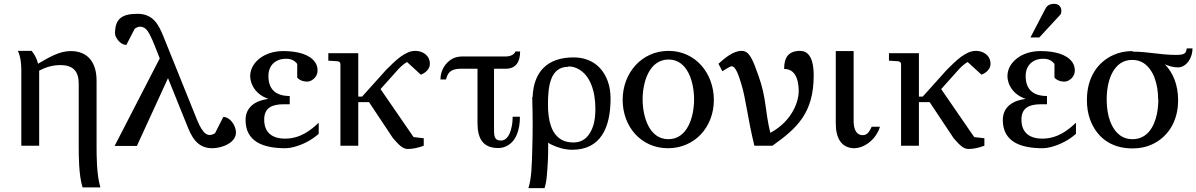

<svg xmlns="http://www.w3.org/2000/svg" viewBox="-20 -759 6231 1000"><path d="M348 -493C290 -493 236 -461 178 -427C173 -452 159 -477 145 -494H73C88 -464 91 -421 91 -397V0H184V-391C214 -407 251 -420 294 -420C361 -420 390 -388 390 -323V5C390 49 390 154 410 217H503C483 153 483 49 483 5V-339C483 -432 439 -493 348 -493Z M1143 -150 1100 -65C1090 -59 1081 -56 1072 -56C1057 -56 1047 -65 1039 -75C1024 -93 1014 -116 1003 -143L830 -572C806 -631 777 -687 697 -687C618 -687 579 -664 579 -585C579 -578 581 -571 585 -564C594 -547 614 -525 638 -525L682 -610C691 -615 698 -620 710 -620C736 -620 749 -599 760 -579C779 -543 795 -496 812 -455L577 1H693L855 -352L953 -109C976 -50 1005 13 1085 13C1136 13 1209 -15 1209 -69C1209 -104 1179 -150 1143 -150Z M1356 -136C1356 -198 1397 -216 1458 -216H1489V-259C1418 -259 1378 -292 1378 -363C1378 -419 1415 -453 1470 -453C1499 -453 1516 -442 1528 -426V-355C1539 -342 1557 -334 1581 -334C1588 -334 1594 -336 1600 -339C1618 -348 1634 -366 1634 -392C1634 -408 1630 -422 1621 -435C1592 -477 1527 -493 1455 -493C1405 -493 1363 -478 1334 -456C1308 -436 1283 -405 1283 -362C1283 -351 1285 -340 1289 -328C1303 -287 1336 -258 1378 -244C1315 -236 1259 -205 1259 -134C1259 -24 1346 13 1466 13C1480 13 1494 11 1509 7C1560 -6 1605 -31 1640 -62V-120C1599 -81 1544 -37 1465 -37C1396 -37 1356 -70 1356 -136Z M1962 -295 2046 -389C2061 -406 2081 -426 2100 -436L2172 -370C2198 -380 2219 -401 2219 -426C2219 -472 2180 -494 2143 -494C2089 -494 2038 -442 1991 -395L1866 -256H1846V-482H1690V-443L1737 -440C1747 -439 1753 -434 1753 -425V0H1846V-227H1902L2027 -39C2051 -13 2073 17 2104 17C2132 17 2159 10 2187 0V-39L2134 -45Z M2553 -90V-180V-401H2614C2668 -401 2689 -438 2689 -491H2664C2660 -475 2637 -465 2616 -465H2390C2369 -465 2351 -461 2336 -453C2302 -434 2274 -395 2274 -345H2303C2304 -350 2306 -355 2308 -361C2317 -388 2341 -401 2379 -401H2467V-180V-118C2467 -39 2494 12 2575 12C2590 12 2604 9 2618 2C2666 -21 2688 -79 2688 -151H2650C2650 -130 2648 -111 2644 -95C2637 -64 2623 -27 2588 -27C2553 -27 2553 -54 2553 -90Z M2941 -413C2960 -413 2978 -408 2995 -398C3053 -365 3081 -286 3081 -192C3081 -157 3077 -128 3070 -105C3054 -57 3025 -17 2967 -17C2944 -17 2924 -21 2907 -30C2852 -60 2834 -129 2834 -215C2834 -310 2846 -411 2939 -411ZM2752 -253C2755 -151 2755 -66 2752 28C2750 94 2749 170 2732 221H2816C2822 203 2826 181 2828 158C2833 102 2836 46 2835 -16C2840 -12 2847 -8 2856 -4C2883 9 2921 21 2960 21C3108 21 3160 -93 3160 -246C3160 -280 3155 -310 3145 -337C3119 -408 3061 -460 2967 -460C2831 -460 2759 -385 2754 -254Z M3595 -241C3595 -151 3561 -34 3461 -34C3361 -34 3327 -152 3327 -242C3327 -332 3362 -449 3462 -449C3562 -449 3595 -331 3595 -241ZM3698 -238C3698 -378 3602 -494 3462 -494C3322 -494 3223 -379 3223 -239C3223 -99 3319 13 3459 13C3599 13 3698 -98 3698 -238Z M4147 -494C4082 -494 4064 -454 4064 -400C4137 -400 4140 -313 4140 -281C4140 -244 4116 -134 3992 -67C3963 -187 3973 -244 3931 -363C3899 -453 3883 -494 3842 -494C3799 -494 3754 -456 3722 -427L3742 -388C3748 -392 3784 -414 3790 -414C3813 -414 3829 -361 3842 -318C3865 -243 3873 -148 3909 0H4003C4131 -91 4218 -170 4218 -366C4218 -468 4183 -494 4147 -494Z M4431 13C4493 10 4547 -43 4563 -99H4520C4510 -78 4499 -55 4474 -55C4433 -55 4426 -99 4426 -128V-493H4333V-116C4333 -41 4361 13 4431 13Z M4882 -295 4966 -389C4981 -406 5001 -426 5020 -436L5092 -370C5118 -380 5139 -401 5139 -426C5139 -472 5100 -494 5063 -494C5009 -494 4958 -442 4911 -395L4786 -256H4766V-482H4610V-443L4657 -440C4667 -439 4673 -434 4673 -425V0H4766V-227H4822L4947 -39C4971 -13 4993 17 5024 17C5052 17 5079 10 5107 0V-39L5054 -45Z M5300 -136C5300 -198 5341 -216 5402 -216H5433V-259C5362 -259 5322 -292 5322 -363C5322 -419 5359 -453 5414 -453C5443 -453 5460 -442 5472 -426V-355C5483 -342 5501 -334 5525 -334C5532 -334 5538 -336 5544 -339C5562 -348 5578 -366 5578 -392C5578 -408 5574 -422 5565 -435C5536 -477 5471 -493 5399 -493C5349 -493 5307 -478 5278 -456C5252 -436 5227 -405 5227 -362C5227 -351 5229 -340 5233 -328C5247 -287 5280 -258 5322 -244C5259 -236 5203 -205 5203 -134C5203 -24 5290 13 5410 13C5424 13 5438 11 5453 7C5504 -6 5549 -31 5584 -62V-120C5543 -81 5488 -37 5409 -37C5340 -37 5300 -70 5300 -136ZM5471 -739C5442 -739 5431 -726 5424 -712L5347 -564H5393L5503 -683C5507 -689 5508 -696 5508 -703C5508 -721 5496 -739 5471 -739Z M6013 -241C6013 -214 6010 -188 6005 -163C5991 -98 5955 -34 5878 -34C5855 -34 5835 -40 5818 -51C5768 -85 5744 -156 5744 -241C5744 -297 5755 -349 5776 -385C5796 -419 5826 -447 5877 -447C5900 -447 5920 -441 5937 -430C5987 -396 6012 -324 6012 -240ZM5879 -493C5842 -493 5809 -486 5780 -473C5697 -436 5641 -356 5641 -238C5641 -202 5646 -169 5657 -138C5688 -51 5760 14 5877 14C5914 14 5947 8 5976 -5C6058 -41 6116 -121 6116 -237C6116 -318 6089 -381 6047 -424C6065 -416 6090 -408 6114 -408C6124 -408 6133 -410 6141 -414C6170 -428 6191 -466 6191 -507H6161C6160 -502 6159 -497 6158 -493C6153 -475 6130 -473 6105 -473C6022 -473 5962 -490 5879 -490Z"/></svg>

Font: Veleka
Style: Regular
Weight: 400
Designer: Stefan Peev, Context Ltd, 2016; SIL International, 1997-2014.
Foundry: Stefan Peev, Context Ltd, 2016
Version: Version 1.000